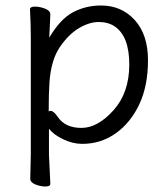

<svg xmlns="http://www.w3.org/2000/svg" viewBox="-20 -506 612 698"><path d="M163 162Q163 172 145 172Q127 172 108.5 164.5Q90 157 90 144L92 55V-368Q92 -421 89 -472Q89 -482 107 -482Q125 -482 144 -474.5Q163 -467 163 -454Q163 -448 162 -432Q161 -416 160.5 -398.5Q160 -381 159 -369Q199 -437 245.5 -461.5Q292 -486 347 -486Q422 -486 470 -433Q518 -380 518 -287Q518 -194 486.5 -127Q455 -60 401 -21.5Q347 17 279 17Q244 17 209 0Q174 -17 158 -38V56ZM190 -81Q217 -41 276 -41Q335 -41 392.5 -105Q450 -169 450 -271.5Q450 -374 397 -410Q373 -426 339 -426Q305 -426 267.5 -404Q230 -382 198 -335.5Q166 -289 160 -209Q157 -167 157 -101Q161 -103 164 -103Q175 -103 190 -81Z"/></svg>

Font: LXGW WenKai TC
Style: Regular
Weight: 400
Designer: LXGW / Fontworks Inc.
Foundry: LXGW / Fontworks Inc.
Version: Version 1.330